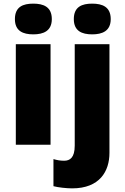

<svg xmlns="http://www.w3.org/2000/svg" viewBox="-20 -796 689 1056"><path d="M163 -776C107 -776 62 -759 62 -691C62 -625 107 -607 163 -607C218 -607 265 -625 265 -691C265 -759 218 -776 163 -776ZM386 -691C386 -625 431 -607 487 -607C542 -607 589 -625 589 -691C589 -759 542 -776 487 -776C431 -776 386 -759 386 -691ZM258 -553H67V0H258ZM377 240C529 240 582 145 582 45V-553H391V5C391 72 364 88 333 88C311 88 295 85 274 79V228C300 235 346 240 377 240Z"/></svg>

Font: Noto Sans Thai Looped Black
Style: Regular
Weight: 900
Designer: Sasikarn Vongin, Ben Mitchell
Foundry: The Fontpad Ltd
Version: Version 1.001